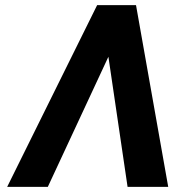

<svg xmlns="http://www.w3.org/2000/svg" viewBox="-20 -731 687 751"><path d="M8 0H167L404 -509L479 0H638L512 -711H360Z"/></svg>

Font: Aerodynamic
Style: Obl
Weight: 500
Designer: Google
Version: Version 2.000980; 2014